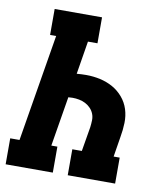

<svg xmlns="http://www.w3.org/2000/svg" viewBox="-82 -805 765 874"><g transform="rotate(10 300.0 -367.5)"><path d="M3 0V-120H46L128 -615H100V-735H319V-615H275L250 -462Q261 -463 272 -463.5Q283 -464 294 -464Q327 -464 358.5 -457Q390 -450 417 -435Q444 -420 464.5 -396Q485 -372 494.5 -342Q504 -312 503 -279Q502 -246 496 -213L481 -120H509V0H290V-120H334L353 -233Q355 -249 355.5 -265Q356 -281 350.5 -295Q345 -309 334.5 -320Q324 -331 310.5 -338Q297 -345 281.5 -348Q266 -351 251 -351Q246 -351 241 -350.5Q236 -350 231 -350L193 -120H221V0Z"/></g></svg>

Font: Iosevka Etoile Heavy Oblique
Style: Regular
Weight: 900
Italic angle: -9°
Designer: Belleve Invis
Foundry: Belleve Invis
Version: Version 15.5.2; ttfautohint (v1.8.4)